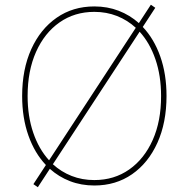

<svg xmlns="http://www.w3.org/2000/svg" viewBox="-20 -764 787 801"><path d="M137.8 17 119.3 4.3 171.5 -75.6Q124.6 -125 98.5 -198.7Q72.4 -272.4 72.4 -363.6Q72.4 -474.8 110.4 -558.8Q148.4 -642.8 216.3 -690Q284.1 -737.2 373.6 -737.2Q428.3 -737.2 475.1 -719.1Q522 -701 559.3 -667.6L609.4 -744.3L627.8 -731.5L575.6 -651.6Q622.5 -602.3 648.6 -528.6Q674.7 -454.9 674.7 -363.6Q674.7 -252.5 636.7 -168.3Q598.7 -84.2 530.9 -37.1Q463.1 9.9 373.6 9.9Q318.9 9.9 272 -8.2Q225.1 -26.3 187.9 -59.7ZM184.7 -95.2 546.5 -648.1Q511.7 -680 468 -697.3Q424.4 -714.5 373.6 -714.5Q291.2 -714.5 228.5 -670.6Q165.8 -626.8 130.5 -547.8Q95.2 -468.8 95.2 -363.6Q95.2 -279.1 118.6 -210.6Q142 -142 184.7 -95.2ZM652 -363.6Q652 -448.2 628.4 -516.7Q604.8 -585.2 562.5 -631.7L200.6 -78.8Q235.1 -47.2 278.8 -30Q322.4 -12.8 373.6 -12.8Q456.3 -12.8 519.2 -57Q582 -101.2 617.2 -180.2Q652.3 -259.2 652 -363.6Z"/></svg>

Font: Inter Thin BETA
Style: Regular
Weight: 100
Designer: Rasmus Andersson
Foundry: rsms
Version: Version 3.011;git-f93a4a705